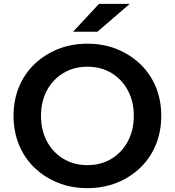

<svg xmlns="http://www.w3.org/2000/svg" viewBox="-20 -957 904 993"><path d="M432 16Q349 16 279.5 -12Q210 -40 158 -90Q106 -140 78 -208.5Q50 -277 50 -358Q50 -439 78 -507Q106 -575 158 -625Q210 -675 279.5 -703Q349 -731 432 -731Q515 -731 584.5 -703Q654 -675 706 -625Q758 -575 786 -507Q814 -439 814 -358Q814 -277 786 -208.5Q758 -140 706 -90Q654 -40 584.5 -12Q515 16 432 16ZM432 -103Q503 -103 557 -136Q611 -169 641.5 -226.5Q672 -284 672 -358Q672 -432 641.5 -489Q611 -546 557 -579Q503 -612 432 -612Q362 -612 307.5 -579Q253 -546 222.5 -489Q192 -432 192 -358Q192 -284 222.5 -226.5Q253 -169 307.5 -136Q362 -103 432 -103ZM651 -937 484 -793H358L492 -937Z"/></svg>

Font: Wix Madefor Display
Style: Bold
Weight: 700
Designer: Dalton Maag Ltd
Foundry: Dalton Maag Ltd
Version: Version 3.100